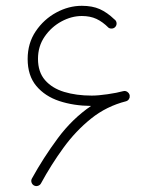

<svg xmlns="http://www.w3.org/2000/svg" viewBox="-20 -623 534 661"><path d="M96.2 15.1Q90.3 11.2 88.4 4.6Q86.4 -2 89.8 -8.3Q129.4 -80.1 179 -147Q228.5 -213.9 293.5 -258.3Q233.9 -258.8 184.3 -275.1Q134.8 -291.5 105 -327.1Q75.2 -362.8 75.2 -419.9Q75.2 -474.1 103 -515.4Q130.9 -556.6 173.6 -579.8Q216.3 -603 261.7 -603Q297.9 -603 323.5 -591.6Q349.1 -580.1 373.5 -556.6Q379.9 -552.2 381.1 -545.2Q382.3 -538.1 378.4 -532.2Q374 -525.9 366.7 -524.9Q359.4 -523.9 354 -527.3Q333.5 -547.9 312 -557.9Q290.5 -567.9 261.7 -567.9Q226.1 -567.9 191.4 -549.1Q156.7 -530.3 133.8 -497.1Q110.8 -463.9 110.8 -420.4Q110.8 -375 135 -347.2Q159.2 -319.3 200.9 -306.6Q242.7 -293.9 295.9 -293.9Q318.4 -293.9 350.3 -298.6Q382.3 -303.2 403.8 -309.1Q414.1 -312 421.9 -303.7Q421.9 -303.7 421.9 -303.2Q422.4 -303.2 422.9 -302.7Q424.8 -300.3 425.8 -297.4Q427.2 -293.5 426.3 -289.6Q426.3 -288.1 426.3 -287.6Q426.3 -287.6 426.3 -287.1Q425.8 -286.1 425.3 -285.2Q425.3 -285.2 425.3 -284.7Q424.8 -284.2 424.8 -283.7Q424.3 -282.7 423.8 -282.2Q423.8 -282.2 423.8 -281.7Q420.4 -276.4 414.1 -274.4Q346.7 -257.3 293.7 -214.8Q240.7 -172.4 198.5 -114.3Q156.2 -56.2 121.1 8.3Q117.7 14.6 110.4 16.8Q103 19 96.2 15.1Z"/></svg>

Font: Mikhak ExtraLight
Style: Regular
Weight: 200
Designer: Amin Abedi
Version: Version 3.3